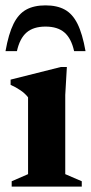

<svg xmlns="http://www.w3.org/2000/svg" viewBox="-20 -695 338 715"><path d="M229 -445.5 223 -341.5V-46.5L284.5 -20V0H23.5V-20L84.5 -46.5V-332.5Q74 -346.5 56.5 -358.5Q39 -370.5 19.5 -379V-398.5L206.5 -445.5ZM149.5 -596Q104.5 -596 79 -574Q53.5 -552 43 -504.5H0.5Q12 -569.5 30.5 -606.5Q49 -643.5 77.8 -659.2Q106.5 -675 149.5 -675Q192.5 -675 221.2 -659.2Q250 -643.5 268.5 -606.5Q287 -569.5 298.5 -504.5H256Q245.5 -552 220 -574Q194.5 -596 149.5 -596Z"/></svg>

Font: Newsreader 16pt
Style: Bold
Weight: 700
Designer: Hugues Gentile
Foundry: Production Type
Version: Version 1.003; ttfautohint (v1.8.3)